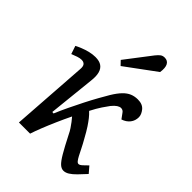

<svg xmlns="http://www.w3.org/2000/svg" viewBox="-227 -878 996 996"><g transform="rotate(45 271.0 -379.5)"><path d="M169 -161 179 -160Q194 -196 212.5 -234.5Q231 -273 250 -310.5Q269 -348 287 -380Q305 -412 318 -434Q338 -467 356.5 -486Q375 -505 394.5 -513Q414 -521 437 -521Q472 -521 489 -500Q506 -479 506 -459Q506 -434 491.5 -415Q477 -396 450 -387L431 -413Q426 -421 420 -424.5Q414 -428 407 -428Q397 -428 385.5 -420.5Q374 -413 360 -396Q350 -383 334 -359Q318 -335 300 -300Q314 -287 325.5 -272.5Q337 -258 351 -237Q365 -216 384 -181Q399 -155 409.5 -133.5Q420 -112 428 -97Q436 -82 442.5 -74Q449 -66 456 -66Q464 -66 476 -77Q488 -88 501 -101L530 -67Q508 -43 490 -24.5Q472 -6 456 4Q440 14 425 14Q410 14 396 1.5Q382 -11 362.5 -44Q343 -77 312 -138Q304 -155 294.5 -169Q285 -183 276 -195Q267 -207 258 -217Q239 -178 221 -137Q203 -96 189 -60.5Q175 -25 167 0H85L114 -420Q116 -441 108.5 -450.5Q101 -460 85 -460Q73 -460 58 -455Q43 -450 26 -443L11 -488Q22 -494 41.5 -502Q61 -510 83.5 -515.5Q106 -521 126 -521Q155 -521 171.5 -509.5Q188 -498 194 -475.5Q200 -453 196 -419ZM337 -744Q349 -759 358.5 -766Q368 -773 382 -773Q404 -773 413.5 -755.5Q423 -738 418 -703L251 -580L229 -603Z"/></g></svg>

Font: Literata
Style: Italic
Weight: 400
Italic angle: -2°
Designer: Latin by Veronika Burian and Jose Scaglione. Greek by Irene Vlachou. Cyrillic by Vera Evstafieva
Foundry: TypeTogether
Version: Version 3.103;gftools[0.9.29]